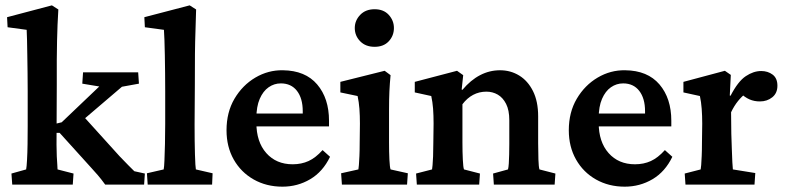

<svg xmlns="http://www.w3.org/2000/svg" viewBox="-20 -700 2981 728"><path d="M26.4 0 23.4 -42 79.1 -57.6Q81.1 -67.4 82.5 -93.8Q84 -120.1 84.5 -153.8Q85 -187.5 85 -222.7V-353.5Q85 -388.7 84.5 -424.3Q84 -460 83.5 -491.7Q83 -523.4 82.5 -548.3Q82 -573.2 81.1 -586.9L8.8 -596.7L6.8 -634.8L176.8 -679.7L201.2 -664.1Q199.2 -634.8 198.2 -606Q197.3 -577.1 196.3 -544.9Q195.3 -512.7 195.3 -472.2Q195.3 -431.6 195.3 -378.9L194.3 -151.4Q194.3 -127 195.3 -107.4Q196.3 -87.9 197.3 -75.2Q198.2 -62.5 198.2 -57.6L258.8 -42L255.9 0ZM526.4 0H378.9Q363.3 -21.5 351.1 -35.6Q338.9 -49.8 327.1 -62.5L206.1 -196.3H180.7L181.6 -228.5L213.9 -236.3L356.4 -372.1L292 -382.8L294.9 -425.8H503.9L506.8 -382.8L442.4 -371.1L275.4 -228.5L286.1 -270.5L433.6 -107.4Q451.2 -88.9 466.3 -73.7Q481.4 -58.6 489.3 -50.8L529.3 -42Z M540 0 537.1 -43 600.6 -57.6Q602.5 -66.4 603.5 -91.8Q604.5 -117.2 605.5 -153.8Q606.4 -190.4 606.4 -230.5V-353.5Q606.4 -387.7 606 -423.3Q605.5 -459 605 -491.2Q604.5 -523.4 603.5 -548.3Q602.5 -573.2 601.6 -586.9L529.3 -596.7L527.3 -634.8L699.2 -679.7L723.6 -664.1Q722.7 -623 721.2 -583.5Q719.7 -543.9 719.2 -495.1Q718.8 -446.3 718.8 -376L717.8 -227.5Q717.8 -163.1 719.2 -114.7Q720.7 -66.4 722.7 -57.6L786.1 -43L784.2 0Z M1050.8 7.8Q990.2 7.8 941.9 -19.5Q893.6 -46.9 866.2 -95.2Q838.9 -143.6 838.9 -206.1Q838.9 -274.4 869.1 -325.7Q899.4 -377 948.2 -405.8Q997.1 -434.6 1052.7 -433.6Q1137.7 -432.6 1182.6 -379.9Q1227.5 -327.1 1227.5 -242.2V-220.7H938.5V-269.5H1141.6L1127.9 -249V-278.3Q1127.9 -327.1 1106 -355.5Q1084 -383.8 1044.9 -383.8Q1019.5 -383.8 998.5 -369.1Q977.5 -354.5 964.8 -325.2Q952.1 -295.9 952.1 -252V-234.4Q952.1 -162.1 989.7 -119.6Q1027.3 -77.1 1089.8 -77.1Q1123 -77.1 1149.9 -89.4Q1176.8 -101.6 1203.1 -130.9L1231.4 -105.5Q1204.1 -48.8 1156.2 -20.5Q1108.4 7.8 1050.8 7.8Z M1276.4 0 1273.4 -43 1338.9 -57.6Q1339.8 -61.5 1340.8 -74.2Q1341.8 -86.9 1342.8 -107.9Q1343.8 -128.9 1343.8 -157.2L1344.7 -231.4Q1344.7 -261.7 1342.8 -287.6Q1340.8 -313.5 1335.9 -335.9L1270.5 -349.6V-389.6L1438.5 -431.6L1460.9 -415Q1458 -384.8 1456.5 -354Q1455.1 -323.2 1455.1 -283.2V-160.2Q1455.1 -124 1456.5 -94.7Q1458 -65.4 1460.9 -57.6L1526.4 -43L1523.4 0ZM1400.4 -522.5Q1366.2 -522.5 1345.7 -543.5Q1325.2 -564.5 1325.2 -593.8Q1325.2 -622.1 1345.7 -643.6Q1366.2 -665 1400.4 -665Q1434.6 -665 1454.1 -643.6Q1473.6 -622.1 1473.6 -593.8Q1473.6 -564.5 1454.1 -543.5Q1434.6 -522.5 1400.4 -522.5Z M1560.5 0 1557.6 -42 1618.2 -57.6Q1619.1 -61.5 1620.1 -73.7Q1621.1 -85.9 1622.1 -106.9Q1623 -127.9 1623 -157.2L1624 -231.4Q1624 -262.7 1622.1 -288.1Q1620.1 -313.5 1615.2 -335.9L1552.7 -349.6V-389.6L1712.9 -431.6L1736.3 -415L1730.5 -360.4L1733.4 -359.4Q1764.6 -396.5 1800.3 -415Q1835.9 -433.6 1876 -433.6Q1916 -433.6 1948.7 -413.6Q1981.4 -393.6 2001 -354.5Q2020.5 -315.4 2020.5 -258.8V-157.2Q2020.5 -124 2021.5 -95.2Q2022.5 -66.4 2025.4 -57.6L2085.9 -42L2083 0H1852.5L1849.6 -42L1906.2 -57.6Q1908.2 -65.4 1909.2 -80.1Q1910.2 -94.7 1910.6 -114.3Q1911.1 -133.8 1911.1 -154.3V-244.1Q1911.1 -282.2 1898.9 -306.2Q1886.7 -330.1 1867.2 -341.3Q1847.7 -352.5 1824.2 -352.5Q1796.9 -352.5 1773.9 -340.3Q1751 -328.1 1733.4 -304.7V-160.2Q1733.4 -123 1734.9 -94.2Q1736.3 -65.4 1739.3 -57.6L1799.8 -42L1796.9 0Z M2348.6 7.8Q2288.1 7.8 2239.7 -19.5Q2191.4 -46.9 2164.1 -95.2Q2136.7 -143.6 2136.7 -206.1Q2136.7 -274.4 2167 -325.7Q2197.3 -377 2246.1 -405.8Q2294.9 -434.6 2350.6 -433.6Q2435.5 -432.6 2480.5 -379.9Q2525.4 -327.1 2525.4 -242.2V-220.7H2236.3V-269.5H2439.5L2425.8 -249V-278.3Q2425.8 -327.1 2403.8 -355.5Q2381.8 -383.8 2342.8 -383.8Q2317.4 -383.8 2296.4 -369.1Q2275.4 -354.5 2262.7 -325.2Q2250 -295.9 2250 -252V-234.4Q2250 -162.1 2287.6 -119.6Q2325.2 -77.1 2387.7 -77.1Q2420.9 -77.1 2447.8 -89.4Q2474.6 -101.6 2501 -130.9L2529.3 -105.5Q2502 -48.8 2454.1 -20.5Q2406.2 7.8 2348.6 7.8Z M2579.1 0 2576.2 -42 2636.7 -57.6Q2637.7 -61.5 2638.7 -74.2Q2639.6 -86.9 2640.6 -107.9Q2641.6 -128.9 2641.6 -157.2L2642.6 -231.4Q2642.6 -261.7 2640.6 -287.6Q2638.7 -313.5 2633.8 -335.9L2571.3 -349.6V-389.6L2728.5 -431.6L2751 -416L2747.1 -337.9L2750 -336.9Q2778.3 -391.6 2807.6 -411.1Q2836.9 -430.7 2866.2 -430.7Q2891.6 -430.7 2909.7 -417Q2927.7 -403.3 2927.7 -375Q2927.7 -346.7 2908.2 -331.1Q2888.7 -315.4 2861.3 -315.4Q2839.8 -315.4 2821.8 -323.2Q2803.7 -331.1 2784.2 -349.6L2808.6 -346.7Q2793 -335 2778.3 -316.9Q2763.7 -298.8 2752 -274.4L2752.9 -193.4Q2753.9 -161.1 2754.9 -133.3Q2755.9 -105.5 2756.8 -85.4Q2757.8 -65.4 2758.8 -57.6L2843.8 -43.9L2840.8 0Z"/></svg>

Font: Crimson Pro ExtraLight SemiBold
Style: Regular
Weight: 600
Version: Version 1.002